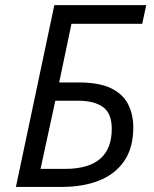

<svg xmlns="http://www.w3.org/2000/svg" viewBox="-20 -734 605 754"><path d="M42.5 0 193.4 -713.9H554.2L538.6 -640.6H260.7L212.4 -410.2H288.6Q370.1 -410.2 417 -387Q463.9 -363.8 483.6 -323.7Q503.4 -283.7 503.4 -233.9Q503.4 -153.3 467.8 -101.6Q432.1 -49.8 369.1 -24.9Q306.2 0 223.6 0ZM139.2 -70.8H235.4Q418.9 -70.8 418.9 -228Q418.9 -289.1 384.3 -313.7Q349.6 -338.4 288.1 -338.4H197.3Z"/></svg>

Font: Open Sans
Style: Italic
Weight: 400
Italic angle: -12°
Designer: Monotype Design Team
Foundry: Monotype Imaging Inc.
Version: Version 3.000; ttfautohint (v1.8.4)